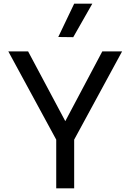

<svg xmlns="http://www.w3.org/2000/svg" viewBox="-20 -1018 705 1038"><path d="M479 -998H381L295 -818L376 -817ZM381 0V-263L640 -740H533L333 -363L132 -740H25L284 -263V0Z"/></svg>

Font: Be Vietnam Pro
Style: Regular
Weight: 400
Designer: Lam Bao, Tony Le, Vietanh Nguyen
Foundry: Yellow Type Foundry
Version: Version 1.002